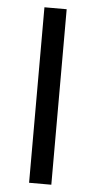

<svg xmlns="http://www.w3.org/2000/svg" viewBox="-53 -767 399 800"><g transform="rotate(5 146.5 -367.0)"><path d="M100 0V-734H193V0Z"/></g></svg>

Font: Chiron Sans HK TT
Style: Regular
Weight: 400
Designer: Ryoko NISHIZUKA 西塚涼子 (kana, bopomofo & ideographs); Paul D. Hunt (Latin, Greek & Cyrillic); Sandoll Communications 산돌커뮤니
Foundry: Adobe
Version: Version 2.022;hotconv 1.0.109;makeotfexe 2.5.65596